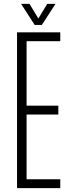

<svg xmlns="http://www.w3.org/2000/svg" viewBox="-20 -966 362 986"><path d="M67.5 0V-800H289.5V-754.5H116.5V-423.5H279.5V-378H116.5V-45.5H289.5V0ZM158 -838 88.5 -946H131.5L177 -871L222.5 -946H265L195 -838Z"/></svg>

Font: Big Shoulders Text Thin ExtraLight
Style: Regular
Weight: 250
Version: Version 2.002